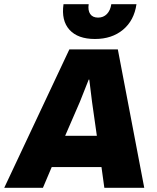

<svg xmlns="http://www.w3.org/2000/svg" viewBox="-51 -896 747 916"><path d="M-30.8 0 279.8 -660.2H511.2L637.2 0H446.8L433.1 -99.1H195.8L153.8 0ZM252 -876H372.1Q367.7 -846.2 379.4 -829.1Q391.1 -812 417 -812Q442.4 -812 459 -829.1Q475.6 -846.2 480 -876H600.1Q588.9 -798.3 535.9 -754.2Q482.9 -710 401.9 -710Q320.3 -710 280.5 -753.9Q240.7 -797.9 252 -876ZM259.8 -248H411.1L388.2 -409.2L375 -516.1H372.1L330.1 -410.2Z"/></svg>

Font: Human Sans Black
Style: Italic
Weight: 800
Italic angle: -8°
Designer: Tim Radville
Foundry: Continuum
Version: Version 1.000;FEAKit 1.0